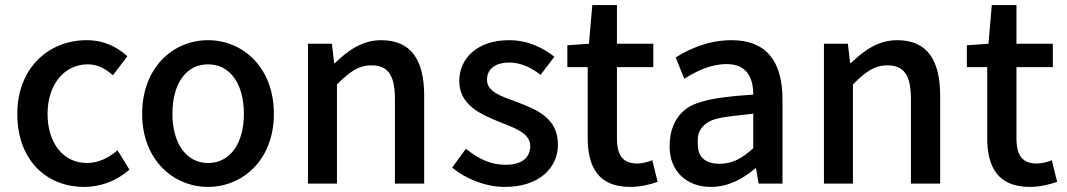

<svg xmlns="http://www.w3.org/2000/svg" viewBox="-20 -722 4194 755"><path d="M311 13C375 13 438 -10 489 -55L442 -131C409 -103 369 -81 322 -81C230 -81 167 -158 167 -274C167 -391 234 -469 325 -469C364 -469 393 -453 424 -426L481 -501C441 -536 392 -564 320 -564C175 -564 48 -458 48 -274C48 -93 162 13 311 13Z M798 13C934 13 1057 -93 1057 -274C1057 -458 934 -564 798 -564C662 -564 539 -458 539 -274C539 -93 662 13 798 13ZM798 -81C713 -81 658 -158 658 -274C658 -391 710 -469 798 -469C886 -469 939 -391 939 -274C939 -158 885 -81 798 -81Z M1191 -550V0H1305V-390C1354 -439 1389 -465 1440 -465C1505 -465 1533 -428 1533 -332V0H1648V-346C1648 -487 1596 -564 1479 -564C1404 -564 1348 -523 1297 -474H1294L1285 -550Z M1965 13C2101 13 2174 -62 2174 -154C2174 -258 2089 -292 2012 -321C1952 -343 1895 -361 1895 -408C1895 -447 1923 -476 1983 -476C2030 -476 2067 -456 2106 -428L2160 -499C2115 -534 2057 -564 1981 -564C1860 -564 1786 -495 1786 -403C1786 -309 1871 -272 1943 -243C2003 -219 2065 -199 2065 -148C2065 -105 2036 -74 1968 -74C1908 -74 1861 -98 1812 -137L1758 -63C1811 -19 1889 13 1965 13Z M2458 13C2498 13 2535 4 2566 -7L2545 -92C2529 -85 2505 -79 2486 -79C2429 -79 2406 -111 2406 -179V-458H2549V-550H2406V-702H2309L2296 -550L2211 -544V-458H2291V-180C2291 -64 2334 13 2458 13Z M2775 13C2843 13 2899 -17 2950 -60H2953L2963 0H3057V-331C3057 -480 2994 -564 2857 -564C2769 -564 2694 -532 2637 -496L2671 -412C2718 -443 2777 -470 2837 -470C2918 -470 2942 -415 2942 -350C2829 -342 2746 -333 2690 -302C2633 -267 2613 -207 2613 -146C2613 -49 2680 13 2775 13ZM2810 -78C2761 -78 2724 -98 2724 -154C2724 -177 2720 -203 2749 -230C2784 -262 2836 -262 2942 -275V-139C2897 -98 2858 -78 2810 -78Z M3220 -550V0H3334V-390C3383 -439 3418 -465 3469 -465C3534 -465 3562 -428 3562 -332V0H3677V-346C3677 -487 3625 -564 3508 -564C3433 -564 3377 -523 3326 -474H3323L3314 -550Z M4029 13C4069 13 4106 4 4137 -7L4116 -92C4100 -85 4076 -79 4057 -79C4000 -79 3977 -111 3977 -179V-458H4120V-550H3977V-702H3880L3867 -550L3782 -544V-458H3862V-180C3862 -64 3905 13 4029 13Z"/></svg>

Font: Spoqa Han Sans Neo Medium
Style: Regular
Weight: 500
Designer: [Spoqa Han Sans Neo] Dong-huui Kim ___ Younghwa Kang ___ Yujin Lee ___ [Noto Sans] Ryoko NISHIZUKA ____ (kana & ideograp
Foundry: Spoqa (http://www.spoqa-han-sans.com)
Version: Version 1.100;hotconv 1.0.109;makeotfexe 2.5.65596